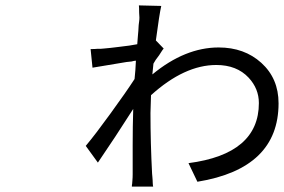

<svg xmlns="http://www.w3.org/2000/svg" viewBox="-20 -662 1053 712"><path d="M558 -512 587 -482 583 -477 579 -471Q573 -461 570 -457Q555 -438 549 -426Q546 -394 545 -386Q666 -486 791 -486Q886 -486 949 -429Q1013 -371 1013 -279Q1013 -37 712 12L679 -57Q940 -91 940 -280Q940 -333 902 -374Q858 -421 782 -421Q664 -421 540 -309Q538 -247 538 -243Q538 -132 544 -18L545 -7L546 6Q546 10 546.5 18.5Q547 27 548 30H469Q469 23 470 20L471 7Q472 -3 472 -16V-125Q472 -148 472.5 -192.5Q473 -237 474 -258Q438 -202 408 -156Q359 -82 343 -59L298 -121Q334 -164 389 -240Q448 -321 479 -369Q480 -380 482 -402L484 -437L476 -436L468 -434L449 -432Q437 -430 407 -425Q337 -413 323 -411L316 -480Q332 -480 341 -481H353L365 -482Q389 -484 420 -488Q465 -493 489 -498L491 -524L492 -536L493 -547Q494 -572 496 -583Q498 -595 496 -615Q496 -637 495 -642L578 -640Q571 -610 558 -512Z"/></svg>

Font: Source Han Sans Regular
Style: Regular
Weight: 400
Designer: Ryoko NISHIZUKA  (kana & ideographs); Paul D. Hunt (Latin, Greek & Cyrillic); Wenlong ZHANG  (bopomofo); Sandoll Communi
Foundry: Adobe Systems Incorporated
Version: Version 1.00 January 18, 2024, initial release